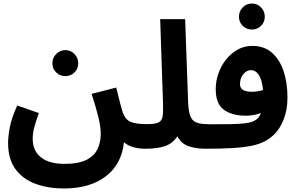

<svg xmlns="http://www.w3.org/2000/svg" viewBox="-20 -841 1694 1092"><path d="M26 -28Q26 -63 35.5 -115.5Q45 -168 78 -241L201 -198Q184 -151 175 -117.5Q166 -84 166 -52Q166 16 212.5 53.5Q259 91 347 91Q427 91 472 68Q517 45 535 6Q553 -33 553 -80Q553 -121 538.5 -179Q524 -237 501 -307L641 -343Q655 -285 663.5 -253Q672 -221 677 -205Q692 -160 724 -147.5Q756 -135 815 -135Q853 -135 869 -115.5Q885 -96 885 -67Q885 -36 864 -15.5Q843 5 805 5Q772 5 740 -3.5Q708 -12 685 -32Q672 93 581.5 162Q491 231 343 231Q254 231 182 204.5Q110 178 68 121Q26 64 26 -28ZM352 -408Q321 -408 299.5 -429Q278 -450 278 -481Q278 -512 299.5 -534Q321 -556 352 -556Q382 -556 403.5 -534Q425 -512 425 -481Q425 -450 403.5 -429Q382 -408 352 -408Z M805 5 815 -135Q862 -135 881.5 -144.5Q901 -154 905 -180.5Q909 -207 907 -258L891 -732H1033L1050 -259Q1052 -209 1062 -182Q1072 -155 1095.5 -145Q1119 -135 1159 -135Q1197 -135 1213 -115.5Q1229 -96 1229 -67Q1229 -36 1208 -15.5Q1187 5 1149 5Q1097 5 1054 -9Q1011 -23 989 -66Q961 -24 917 -9.5Q873 5 805 5Z M1149 5 1159 -134Q1242 -134 1292.5 -135Q1343 -136 1371.5 -139.5Q1400 -143 1414 -148.5Q1428 -154 1438 -161Q1446 -167 1452.5 -176Q1459 -185 1464 -198Q1423 -183 1379 -183Q1300 -183 1253.5 -216.5Q1207 -250 1207 -335Q1207 -379 1222 -422.5Q1237 -466 1265 -501.5Q1293 -537 1331 -558.5Q1369 -580 1415 -580Q1483 -580 1527.5 -540.5Q1572 -501 1593.5 -434.5Q1615 -368 1615 -287Q1615 -216 1594 -163.5Q1573 -111 1544 -81Q1520 -56 1489 -39Q1458 -22 1413.5 -12.5Q1369 -3 1304.5 1Q1240 5 1149 5ZM1345 -362Q1345 -319 1412 -319Q1444 -319 1476 -329Q1471 -384 1453 -413Q1435 -442 1407 -442Q1383 -442 1364 -419.5Q1345 -397 1345 -362ZM1413 -673Q1382 -673 1360.5 -694Q1339 -715 1339 -746Q1339 -777 1360.5 -799Q1382 -821 1413 -821Q1443 -821 1464.5 -799Q1486 -777 1486 -746Q1486 -715 1464.5 -694Q1443 -673 1413 -673Z"/></svg>

Font: TSCustom
Style: Regular
Weight: 400
Designer: Monotype Design Team
Foundry: Monotype Imaging Inc.
Version: Version 2.004; ttfautohint (v1.8.3) -l 8 -r 50 -G 200 -x 14 